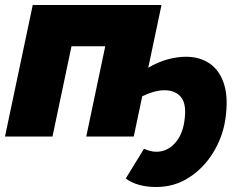

<svg xmlns="http://www.w3.org/2000/svg" viewBox="-25 -546 978 768"><path d="M600 202Q524 202 478 168L551 49Q578 61 600 61Q643 61 673.5 28Q704 -5 712 -58Q723 -126 700.5 -155.5Q678 -185 633 -185Q594 -185 544 -161L510 0H320L396 -361H261L185 0H-5L106 -526H621L568 -275Q607 -298 645.5 -308.5Q684 -319 719 -319Q775 -319 815 -291Q855 -263 872 -207Q889 -151 876 -66Q865 4 827 65.5Q789 127 730.5 164.5Q672 202 600 202Z"/></svg>

Font: Raleway Black
Style: Italic
Weight: 900
Italic angle: -12°
Designer: Matt McInerney, Pablo Impallari, Rodrigo Fuenzalida
Foundry: Matt McInerney, Pablo Impallari, Rodrigo Fuenzalida
Version: Version 4.101;RELEASE